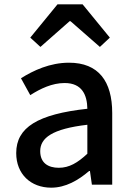

<svg xmlns="http://www.w3.org/2000/svg" viewBox="-20 -854 615 888"><path d="M217 14C283 14 342 -20 392 -63H396L405 0H499V-331C499 -478 436 -564 299 -564C211 -564 134 -528 77 -492L120 -414C167 -444 221 -470 279 -470C360 -470 383 -414 384 -351C155 -326 55 -265 55 -146C55 -49 122 14 217 14ZM252 -78C203 -78 166 -100 166 -155C166 -216 221 -258 384 -277V-143C339 -101 300 -78 252 -78ZM120 -680 167 -637 302 -756H306L442 -637L488 -680L362 -834H246Z"/></svg>

Font: ChiuKong Gothic CL Medium
Style: Regular
Weight: 500
Designer: Ryoko NISHIZUKA 西塚涼子 (kana, bopomofo & ideographs); Paul D. Hunt (Latin, Greek & Cyrillic); Sandoll Communications 산돌커뮤니
Foundry: Adobe
Version: Version 1.300